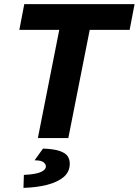

<svg xmlns="http://www.w3.org/2000/svg" viewBox="-20 -671 674 933"><path d="M164 0 268 -526H74L98 -651H634L610 -526H416L312 0ZM94 242 96 179Q154 176 178.5 165Q203 154 203 137Q203 127 191.5 117.5Q180 108 148 108L189 51Q243 53 271 63Q299 73 309 88.5Q319 104 319 124Q319 164 289.5 189Q260 214 209.5 227Q159 240 94 242Z"/></svg>

Font: Source Code Pro ExtraBold
Style: Italic
Weight: 800
Italic angle: -11°
Monospace: yes
Designer: Paul D. Hunt, Teo Tuominen
Foundry: Adobe Systems Incorporated
Version: Version 1.016;hotconv 1.0.116;makeotfexe 2.5.65601